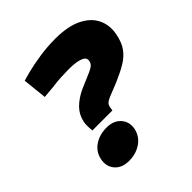

<svg xmlns="http://www.w3.org/2000/svg" viewBox="-193 -847 994 994"><g transform="rotate(-45 304.0 -350.0)"><path d="M165 -237Q163 -252 162.5 -269.5Q162 -287 165 -301Q174 -344 204 -374Q234 -404 279 -425L363 -461Q386 -471 396 -480.5Q406 -490 408 -505Q410 -518 401 -527Q392 -536 367 -542Q342 -548 300 -548Q277 -548 246.5 -546.5Q216 -545 180 -540L113 -534L99 -667L146 -680Q193 -692 249.5 -700.5Q306 -709 364 -709Q457 -709 514 -680.5Q571 -652 593 -605Q615 -558 604 -502Q595 -453 573 -422Q551 -391 515 -369.5Q479 -348 428 -326L353 -296Q334 -288 325 -279.5Q316 -271 314 -255L311 -237ZM188 9Q136 9 109 -22.5Q82 -54 91 -100Q100 -145 137.5 -170.5Q175 -196 227 -196Q278 -196 305.5 -165Q333 -134 325 -89Q315 -43 277 -17Q239 9 188 9Z"/></g></svg>

Font: REM ExtraBold
Style: Italic
Weight: 800
Italic angle: -11°
Designer: Octavio Pardo
Foundry: Ashler Design
Version: Version 1.005;gftools[0.9.28]